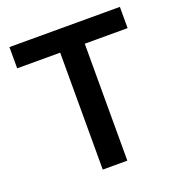

<svg xmlns="http://www.w3.org/2000/svg" viewBox="-131 -839 889 950"><g transform="rotate(-20 313.5 -364.0)"><path d="M22.5 -615.7V-727.5H604V-615.7H378.4V0H249V-615.7Z"/></g></svg>

Font: Inter Display SemiBold
Style: Regular
Weight: 600
Designer: Rasmus Andersson
Foundry: rsms
Version: Version 4.001;git-9221beed3